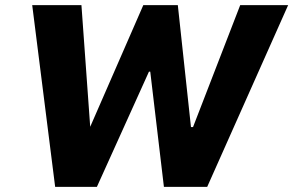

<svg xmlns="http://www.w3.org/2000/svg" viewBox="-20 -725 1138 745"><path d="M194 0 105 -705H296L330 -233L536 -705H670L721 -232H729L912 -705H1098L784 0H616L563 -447H558L356 0Z"/></svg>

Font: Nunito Sans 7pt SemiCondensed Black
Style: Italic
Weight: 900
Width: 4
Italic angle: -9°
Designer: Vernon Adams
Foundry: Vernon Adams
Version: Version 3.101;gftools[0.9.27]